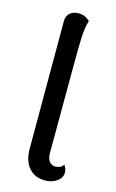

<svg xmlns="http://www.w3.org/2000/svg" viewBox="-116 -778 505 836"><g transform="rotate(15 137.0 -360.5)"><path d="M177 10Q130 10 103.5 -21Q77 -52 77 -107V-681Q77 -705 92 -718Q107 -731 130 -731Q150 -731 163 -723.5Q176 -716 182 -710Q172 -679 170 -634Q168 -589 168 -515L167 -113Q167 -87 177 -73.5Q187 -60 205 -60Q215 -60 225.5 -64.5Q236 -69 240 -79Q247 -70 249.5 -61.5Q252 -53 252 -45Q252 -21 229.5 -5.5Q207 10 177 10Z"/></g></svg>

Font: Arima Thin Medium
Style: Regular
Weight: 500
Version: Version 1.100